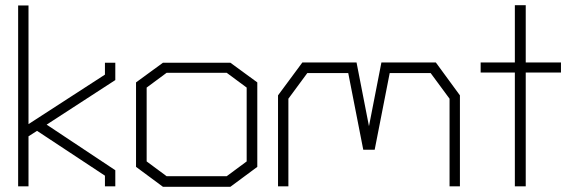

<svg xmlns="http://www.w3.org/2000/svg" viewBox="-20 -719 2225 741"><path d="M50 0V-698H90V-240L385 -431V-477H425V-410L160 -238L425 -62V0H385V-41L123 -214L90 -193V0Z M869 2H609L505 -75V-401L609 -477H869L973 -401V-75ZM932 -381 855 -438H623L546 -381V-96L623 -39H855L932 -96Z M1715 0V-338L1642 -437H1484L1426 -141H1382L1324 -437H1166L1093 -338V0H1053V-351L1147 -478H1356L1404 -232L1452 -478H1662L1755 -351V0Z M2009 -439V0H1967V-439H1835V-478H1967V-699H2009V-478H2145V-439Z"/></svg>

Font: Turret Road Light
Style: Regular
Weight: 300
Designer: Noponies
Foundry: Noponies
Version: Version 1.001; ttfautohint (v1.8)